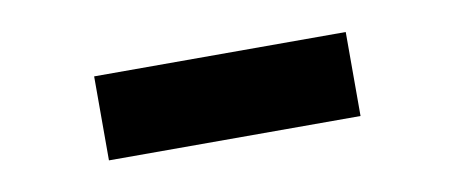

<svg xmlns="http://www.w3.org/2000/svg" viewBox="-29 -411 572 242"><g transform="rotate(-10 257.5 -290.0)"><path d="M96.5 -236V-343.5H418.5V-236Z"/></g></svg>

Font: Spartan Thin SemiBold
Style: Regular
Weight: 600
Version: Version 1.004